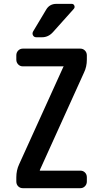

<svg xmlns="http://www.w3.org/2000/svg" viewBox="-20 -985 540 1005"><path d="M275.4 -964.8H355.5Q365.2 -964.8 369.1 -955.6Q373 -946.3 366.2 -938.5L257.8 -817.4Q233.4 -790 200.2 -790H169.9Q158.2 -790 152.8 -799.8Q147.5 -809.6 153.3 -820.3L221.7 -934.6Q239.3 -964.8 275.4 -964.8ZM99.6 0Q85 0 75.2 -9.8Q65.4 -19.5 65.4 -35.2V-56.6Q65.4 -93.8 80.1 -125L311.5 -634.8Q311.5 -634.8 311.5 -635.7H313.5Q313.5 -637.7 311.5 -637.7H99.6Q85 -637.7 75.2 -647.9Q65.4 -658.2 65.4 -672.9V-695.3Q65.4 -710 75.2 -720.2Q85 -730.5 99.6 -730.5H400.4Q415 -730.5 424.8 -720.2Q434.6 -710 434.6 -695.3V-672.9Q434.6 -635.7 419.9 -605.5L188.5 -94.7V-93.8V-91.8H400.4Q415 -91.8 424.8 -82Q434.6 -72.3 434.6 -56.6V-35.2Q434.6 -20.5 424.8 -10.3Q415 0 400.4 0Z"/></svg>

Font: Rounded-L Mgen+ 1m medium
Style: Regular
Weight: 500
Designer: [Source Han Sans]
Ryoko NISHIZUKA  (kana & ideographs); Paul D. Hunt (Latin, Greek & Cyrillic); Wenlong ZHANG  (bopomofo
Version: Version 1.059.20150602